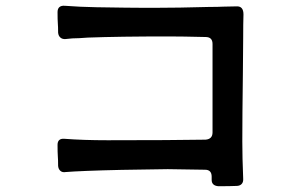

<svg xmlns="http://www.w3.org/2000/svg" viewBox="-20 -692 1040 664"><path d="M820 -442Q818 -290 818 -203Q818 -147 821 -75Q822 -62 815.5 -55.5Q809 -49 798 -49Q777 -48 735 -48Q712 -50 712 -70V-81Q712 -105 689 -105L560 -107Q379 -105 281 -101Q231 -99 207 -97Q196 -95 189 -101Q182 -107 181 -118Q181 -140 180 -151Q179 -165 179 -191Q179 -214 203 -212Q268 -207 352 -207Q577 -207 691 -209Q715 -211 715 -234V-298V-379V-540Q715 -564 691 -564Q609 -566 562 -566Q393 -566 284 -562L254 -560Q230 -560 207 -557Q196 -556 189 -562Q182 -568 181 -579Q181 -600 180 -611Q179 -624 179 -650Q179 -662 185.5 -667.5Q192 -673 204 -672Q256 -668 313 -667Q431 -665 478 -665H517Q595 -665 703 -668Q735 -668 751 -669L800 -670Q822 -670 822 -642Q821 -612 821 -561Z"/></svg>

Font: Shippori Gothic B2 Bold
Style: Regular
Weight: 700
Designer: FONTDASU
Foundry: FONTDASU / Google Inc. / but / Adobe
Version: Version 1.130